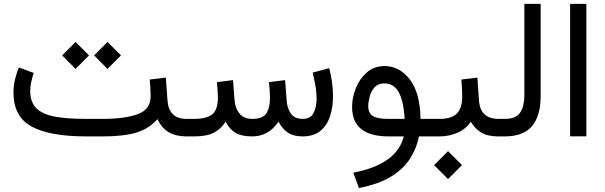

<svg xmlns="http://www.w3.org/2000/svg" viewBox="-20 -692 3069 974"><path d="M525.4 -479 593.8 -411.1 525.4 -342.3 457.5 -411.1ZM363.3 -479 431.6 -411.1 363.3 -342.3 295.4 -411.1ZM739.7 -288.6 821.3 -298.3 829.6 -184.1Q832.5 -137.7 856.2 -113.3Q879.9 -88.9 927.2 -88.9H939V0H927.2Q872.1 0 836.7 -20.8Q801.3 -41.5 778.3 -87.4Q737.8 -40.5 674.6 -20.3Q611.3 0 499 0H417.5Q233.4 0 140.9 -49.8Q48.3 -99.6 48.3 -222.2Q48.3 -255.9 55.9 -288.1Q63.5 -320.3 75.7 -350.1L151.4 -321.8Q143.6 -300.3 138.4 -275.9Q133.3 -251.5 133.3 -229.5Q133.8 -172.4 165.5 -141.8Q197.3 -111.3 260.3 -100.1Q323.2 -88.9 417.5 -88.9H499Q615.7 -88.9 679.9 -113.3Q744.1 -137.7 744.1 -202.1Q744.1 -222.2 742.9 -245.1Q741.7 -268.1 739.7 -288.6Z M1259.8 0Q1203.6 0 1173.1 -19.3Q1142.6 -38.6 1124.5 -74.7Q1101.6 -38.6 1065.9 -19.3Q1030.3 0 964.4 0H919.4V-88.9H965.3Q1027.8 -88.9 1056.6 -112.1Q1085.4 -135.3 1085.4 -196.8Q1085.4 -209.5 1084.2 -226.8Q1083 -244.1 1080.6 -275.4L1162.1 -285.6L1169.9 -183.6Q1172.9 -142.6 1195.1 -115.7Q1217.3 -88.9 1260.7 -88.9Q1312.5 -88.9 1331.1 -116.7Q1349.6 -144.5 1349.6 -196.8Q1349.6 -209.5 1348.4 -227.1Q1347.2 -244.6 1344.7 -275.4L1426.3 -285.6L1434.1 -183.6Q1436.5 -144 1455.1 -116.5Q1473.6 -88.9 1515.1 -88.9Q1555.7 -88.9 1570.8 -119.1Q1585.9 -149.4 1585.9 -189.9Q1585.9 -226.6 1578.9 -263.7Q1571.8 -300.8 1566.4 -323.7L1649.9 -346.2Q1658.7 -313.5 1664.1 -276.6Q1669.4 -239.7 1669.4 -203.1Q1669.4 -150.4 1654.8 -104Q1640.1 -57.6 1606.7 -29.1Q1573.2 -0.5 1515.6 0Q1468.8 0 1439.9 -19.5Q1411.1 -39.1 1393.1 -74.7Q1365.7 -35.2 1332.3 -17.6Q1298.8 0 1259.8 0Z M1930.7 -356.9Q2006.8 -356.9 2059.1 -288.8Q2111.3 -220.7 2113.3 -88.9H2172.4V0H2105.5Q2094.7 56.2 2062.7 108.6Q2030.8 161.1 1967.8 201.4Q1904.8 241.7 1800.8 261.7L1772 184.1Q1993.2 141.6 2028.3 0H1951.2Q1766.1 0 1766.1 -149.9Q1766.1 -197.8 1785.4 -245.6Q1804.7 -293.5 1841.6 -325.2Q1878.4 -356.9 1930.7 -356.9ZM1946.3 -88.9H2032.7Q2026.9 -183.1 2001.7 -226.1Q1976.6 -269 1929.2 -269Q1897.9 -269 1880.1 -249Q1862.3 -229 1855.2 -201.9Q1848.1 -174.8 1848.1 -152.8Q1848.1 -118.7 1871.3 -103.8Q1894.5 -88.9 1946.3 -88.9Z M2152.3 -88.9H2209.5Q2271.5 -88.9 2298.1 -116.7Q2324.7 -144.5 2324.7 -202.1Q2324.7 -225.6 2323.5 -246.6Q2322.3 -267.6 2320.3 -288.6L2401.9 -298.3L2409.7 -184.1Q2415.5 -88.9 2508.8 -88.9H2519V0H2507.8Q2453.6 0 2421.1 -19.5Q2388.7 -39.1 2368.7 -74.7Q2342.3 -36.1 2299.3 -18.1Q2256.3 0 2209.5 0H2152.3ZM2252.9 74.7 2323.7 145.5 2252.9 216.3 2182.1 145.5Z M2499.5 -88.9H2540.5Q2599.1 -88.9 2619.6 -122.1Q2640.1 -155.3 2640.1 -205.1V-672.4H2722.7V-205.6Q2722.7 -104 2678.7 -52Q2634.8 0 2540 0H2499.5Z M2954.6 -672.4V-0.5H2872.1V-672.4Z"/></svg>

Font: Vazirmatn UI FD
Style: Regular
Weight: 400
Designer: Saber Rastikerdar
Foundry: Saber Rastikerdar
Version: Version 33.003